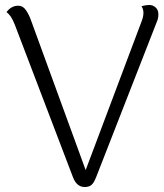

<svg xmlns="http://www.w3.org/2000/svg" viewBox="-20 -743 660 771"><path d="M547 -653Q556 -675 556 -691Q556 -707 548 -718Q565 -723 579.5 -723Q594 -723 605 -713Q616 -703 616 -686Q616 -669 610 -656L367 -34Q358 -10 348 -1Q338 8 320 8Q287 8 272 -34L39 -645Q24 -683 6 -694Q25 -720 53 -720Q69 -720 79.5 -708Q90 -696 101 -671L324 -60Z"/></svg>

Font: Laila Light
Style: Regular
Weight: 300
Designer: Hitesh Malaviya
Foundry: Indian Type Foundry
Version: Version 1.302;PS 1.0;hotconv 1.0.78;makeotf.lib2.5.61930; tt